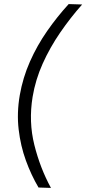

<svg xmlns="http://www.w3.org/2000/svg" viewBox="-20 -821 423 942"><path d="M169 99Q133 38 107 -33.5Q81 -105 71.5 -186Q62 -267 77 -354Q92 -440 127 -519Q162 -598 211.5 -669Q261 -740 317 -801L383 -799Q326 -735 275.5 -661.5Q225 -588 189.5 -509Q154 -430 140 -346Q120 -224 148.5 -110Q177 4 230 101Z"/></svg>

Font: Figtree Light Light
Style: Italic
Weight: 300
Italic angle: -9.5°
Version: Version 2.000